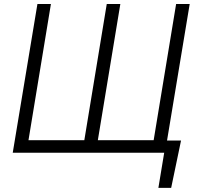

<svg xmlns="http://www.w3.org/2000/svg" viewBox="-20 -747 986 939"><path d="M42.3 0 163 -727.3H229L119.3 -61.4H392.4L502.1 -727.3H568.5L458.5 -61.4H731.5L841.3 -727.3H907.7L796.9 -59.7H865.4L817.1 171.9H754.6L783 0Z"/></svg>

Font: Inter P Light
Style: Italic
Weight: 300
Italic angle: 9.39999°
Designer: Rasmus Andersson
Foundry: rsms
Version: Version 3.018;git-588b23468